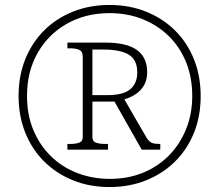

<svg xmlns="http://www.w3.org/2000/svg" viewBox="-20 -745 885 775"><path d="M422 10Q342 10 275 -17Q208 -44 158.5 -93Q109 -142 82 -209.5Q55 -277 55 -358Q55 -439 82 -506Q109 -573 158 -622Q207 -671 274.5 -698Q342 -725 422 -725Q502 -725 569.5 -698Q637 -671 686.5 -622Q736 -573 763 -505.5Q790 -438 790 -357Q790 -276 763 -209Q736 -142 686.5 -93Q637 -44 569.5 -17Q502 10 422 10ZM424 -23Q496 -23 556.5 -47.5Q617 -72 661.5 -117Q706 -162 731 -223.5Q756 -285 756 -358Q756 -432 731.5 -493Q707 -554 662 -598.5Q617 -643 556 -667.5Q495 -692 422 -692Q326 -692 250.5 -649.5Q175 -607 132 -531.5Q89 -456 89 -358Q89 -282 114.5 -220.5Q140 -159 185.5 -114.5Q231 -70 292 -46.5Q353 -23 424 -23ZM252 -141V-164H265Q285 -164 299.5 -169Q314 -174 314 -192V-515Q314 -538 299.5 -544Q285 -550 265 -550H252V-573H406Q492 -573 533 -543Q574 -513 574 -454Q574 -422 561 -400Q548 -378 527 -364.5Q506 -351 482 -344L571 -190Q581 -174 591.5 -169Q602 -164 627 -164V-141H552L442 -335H353V-192Q353 -174 368 -169Q383 -164 402 -164H416V-141ZM415 -361Q477 -361 505.5 -384.5Q534 -408 534 -453Q534 -503 500.5 -524Q467 -545 397 -545H353V-361Z"/></svg>

Font: Noto Serif Thai ExtraLight
Style: Regular
Weight: 250
Version: Version 2.001